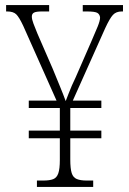

<svg xmlns="http://www.w3.org/2000/svg" viewBox="-20 -734 507 754"><path d="M125 0V-25H150Q175 -25 189 -30.5Q203 -36 209 -53.5Q215 -71 215 -105V-191H93V-221H215V-310H93V-339H202L71 -633Q55 -667 43.5 -678Q32 -689 8 -689H4V-714H173V-689H145Q122 -689 113.5 -684.5Q105 -680 105 -669Q105 -658 111.5 -641Q118 -624 127 -602L187 -464Q200 -432 214.5 -397Q229 -362 238 -337Q243 -350 249 -365.5Q255 -381 262 -397.5Q269 -414 277 -430L339 -572Q354 -606 363.5 -629.5Q373 -653 373 -665Q372 -677 363 -683Q354 -689 321 -689H305V-714H463V-689H458Q436 -689 423.5 -675.5Q411 -662 393 -623L266 -339H378V-310H256V-221H378V-191H256V-108Q256 -72 261.5 -54.5Q267 -37 281.5 -31Q296 -25 320 -25H346V0Z"/></svg>

Font: Noto Serif Khmer Condensed ExtraLight
Style: Regular
Weight: 250
Width: 3
Designer: Danh Hong and the Monotype Design Team
Foundry: Monotype Imaging Inc.
Version: Version 2.004